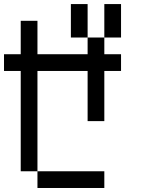

<svg xmlns="http://www.w3.org/2000/svg" viewBox="-20 -937 707 957"><path d="M0 -583.3V-666.7H83.3V-833.3H166.7V-666.7H416.7V-750H500V-666.7H583.3V-583.3H500V-333.3H416.7V-583.3H166.7V-83.3H83.3V-583.3ZM166.7 -83.3H500V0H166.7ZM333.3 -750V-916.7H416.7V-750ZM500 -750V-916.7H583.3V-750Z"/></svg>

Font: Galmuri11 Condensed
Style: Regular
Weight: 400
Width: 3
Designer: Lee Minseo (quiple)
Version: Version 2.399;hotconv 1.1.1;makeotfexe 2.6.0 DEVELOPMENT